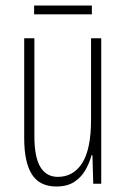

<svg xmlns="http://www.w3.org/2000/svg" viewBox="-20 -668 458 698"><path d="M348 -529V0H319L316 -104H313Q305 -75 290 -49Q275 -23 249.5 -6.5Q224 10 185 10Q124 10 96 -34Q68 -78 68 -165V-529H105V-174Q105 -96 127 -60.5Q149 -25 190 -25Q247 -25 279 -75.5Q311 -126 311 -233V-529ZM314 -648V-616H104V-648Z"/></svg>

Font: Noto Sans Gujarati UI ExtraCondensed ExtraLight
Style: Regular
Weight: 200
Width: 2
Designer: Jelle Bosma - Monotype Design Team, Universal Thirst
Foundry: Monotype Imaging Inc.
Version: Version 2.106; ttfautohint (v1.8.4.7-5d5b)